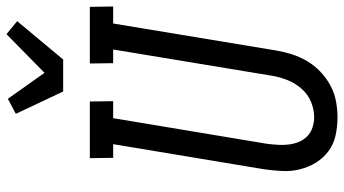

<svg xmlns="http://www.w3.org/2000/svg" viewBox="-248 -776 1033 576"><g transform="rotate(-90 268.0 -488.5)"><path d="M203 8Q175 8 148.5 2Q122 -4 101.5 -19.5Q81 -35 67.5 -57Q54 -79 47.5 -105Q41 -131 42.5 -159Q44 -187 48 -214L123 -665H82L81 -735H251L252 -665H201L124 -203Q122 -186 121 -170Q120 -154 122 -138Q124 -122 130 -107.5Q136 -93 147 -82.5Q158 -72 173 -67Q188 -62 204 -62Q227 -62 250 -71.5Q273 -81 289.5 -100Q306 -119 315 -141.5Q324 -164 328 -187L407 -665H366L365 -735H535L536 -665H485L404 -176Q400 -152 392.5 -128.5Q385 -105 372 -83Q359 -61 340 -43Q321 -25 298.5 -13Q276 -1 251.5 3.5Q227 8 203 8ZM281 -815 214 -957 259 -981 337 -871 453 -985 492 -953 377 -815Z"/></g></svg>

Font: Iosevka Curly Slab
Style: Italic
Weight: 400
Italic angle: -9°
Monospace: yes
Designer: Belleve Invis
Foundry: Belleve Invis
Version: Version 22.1.2; ttfautohint (v1.8.4)